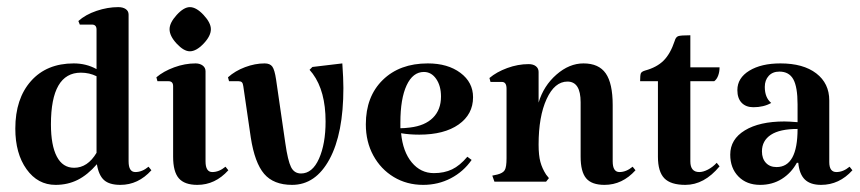

<svg xmlns="http://www.w3.org/2000/svg" viewBox="-20 -510 2413 539"><path d="M405 -32Q368 9 318 9Q287 9 272 -4.5Q257 -18 252 -49Q226 -19 198 -5Q170 9 136 9Q86 9 54.5 -35Q23 -79 23 -149Q23 -233 67 -282.5Q111 -332 187 -332Q222 -332 251 -316V-427Q251 -441 238 -441H204L200 -451Q220 -469 251 -479.5Q282 -490 312 -490Q325 -490 333 -484.5Q341 -479 341 -469V-57Q341 -27 360 -27Q379 -27 397 -42ZM251 -81V-296Q231 -306 207 -306Q123 -306 123 -161Q123 -102 139.5 -70.5Q156 -39 188 -39Q226 -39 251 -81Z M576 -27Q595 -27 613 -42L621 -32Q584 9 534 9Q498 9 482 -9.5Q466 -28 466 -70V-268Q466 -282 453 -282H422L419 -293Q439 -310 469 -321Q499 -332 529 -332Q541 -332 549 -326Q557 -320 557 -310V-57Q557 -27 576 -27ZM513 -490Q531 -490 551.5 -468Q572 -446 572 -428Q572 -409 551.5 -387.5Q531 -366 513 -366Q496 -366 476 -387.5Q456 -409 456 -428Q456 -446 476 -468Q496 -490 513 -490Z M894 -169Q894 -254 858 -303L849 -314L857 -322L941 -332Q944 -289 944 -263Q944 -135 905 -63Q866 9 800 9Q748 9 721.5 -22Q695 -53 684 -124L663 -268Q662 -276 659 -279Q656 -282 650 -282H623L620 -293Q640 -311 668 -321.5Q696 -332 723 -332Q738 -332 744.5 -323Q751 -314 755 -287L781 -108Q788 -59 797 -41Q806 -23 825 -23Q857 -23 875.5 -64.5Q894 -106 894 -169Z M1292 -70 1304 -61Q1281 -28 1245.5 -9.5Q1210 9 1168 9Q1122 9 1085.5 -13Q1049 -35 1028 -73.5Q1007 -112 1007 -161Q1007 -239 1054.5 -285.5Q1102 -332 1181 -332Q1237 -332 1272.5 -305.5Q1308 -279 1308 -237Q1308 -189 1267.5 -160.5Q1227 -132 1157 -132Q1129 -132 1106 -136Q1111 -84 1136 -54Q1161 -24 1198 -24Q1227 -24 1249 -34.5Q1271 -45 1292 -70ZM1104 -166V-150Q1115 -150 1131 -152Q1173 -157 1195.5 -179.5Q1218 -202 1218 -239Q1218 -269 1204.5 -288.5Q1191 -308 1170 -308Q1139 -308 1121.5 -270.5Q1104 -233 1104 -166Z M1719 -27Q1738 -27 1756 -42L1764 -32Q1727 9 1677 9Q1641 9 1625.5 -9.5Q1610 -28 1610 -70V-223Q1610 -281 1573 -281Q1537 -281 1514.5 -232Q1492 -183 1492 -104Q1492 -74 1497 -55.5Q1502 -37 1513 -20L1521 -10L1513 0H1368L1362 -17L1376 -20Q1392 -24 1397 -32.5Q1402 -41 1402 -66V-261Q1402 -280 1389 -280H1357L1354 -291Q1374 -308 1404 -319Q1434 -330 1464 -330Q1477 -330 1484.5 -324Q1492 -318 1492 -308V-222Q1506 -269 1542 -300.5Q1578 -332 1618 -332Q1661 -332 1680.5 -304Q1700 -276 1700 -215V-57Q1700 -27 1719 -27Z M1827 -70V-282H1777Q1777 -299 1779 -304Q1781 -309 1791 -312Q1824 -321 1843 -340Q1862 -359 1874 -395Q1877 -406 1884 -408.5Q1891 -411 1918 -411V-321H2000Q2000 -308 1996 -297.5Q1992 -287 1985 -282H1918V-57Q1918 -27 1943 -27Q1954 -27 1967.5 -34Q1981 -41 1992 -53L2000 -43Q1957 9 1904 9Q1863 9 1845 -9.5Q1827 -28 1827 -70Z M2095 -209Q2074 -209 2062 -221.5Q2050 -234 2050 -257Q2050 -291 2083.5 -311.5Q2117 -332 2171 -332Q2235 -332 2271.5 -304Q2308 -276 2308 -228V-55Q2308 -27 2328 -27Q2347 -27 2365 -42L2373 -32Q2336 9 2285 9Q2255 9 2239.5 -6Q2224 -21 2221 -53H2217Q2201 -24 2174.5 -7.5Q2148 9 2114 9Q2076 9 2053 -14.5Q2030 -38 2030 -76Q2030 -119 2071 -144Q2112 -169 2182 -169Q2195 -169 2219 -167V-217Q2219 -266 2207 -287.5Q2195 -309 2168 -309Q2149 -309 2138 -297Q2127 -285 2127 -266Q2127 -236 2145 -221Q2124 -209 2095 -209ZM2219 -148Q2169 -148 2144 -131.5Q2119 -115 2119 -85Q2119 -65 2130 -53Q2141 -41 2160 -41Q2219 -41 2219 -148Z"/></svg>

Font: Katibeh
Style: Regular
Weight: 400
Designer: Arabic design by Kourosh Beigpour, Latin design by Eduardo Tunni, engineering by Lasse Fister
Version: Version 1.000